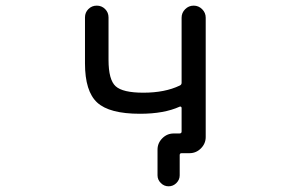

<svg xmlns="http://www.w3.org/2000/svg" viewBox="-20 -567 1040 685"><path d="M627.9 -503.9Q627.9 -521.5 640.6 -534.2Q653.3 -546.9 670.9 -546.9Q688.5 -546.9 701.2 -534.2Q713.9 -521.5 713.9 -503.9V-78.1Q713.9 -54.7 696.8 -37.6Q679.7 -20.5 656.2 -20.5H634.8H627.9Q621.1 -20.5 621.1 -13.7V58.6Q621.1 74.2 609.4 85.9Q597.7 97.7 581.5 97.7Q565.4 97.7 553.7 85.9Q542 74.2 542 58.6V-33.2Q542 -56.6 559.1 -73.7Q576.2 -90.8 599.6 -90.8H620.1Q627.9 -90.8 627.9 -97.7V-181.6Q627.9 -184.6 626 -186Q624 -187.5 621.1 -186.5Q565.4 -161.1 479.5 -161.1Q370.1 -161.1 326.7 -201.2Q283.2 -241.2 283.2 -340.8V-504.9Q283.2 -522.5 295.4 -534.7Q307.6 -546.9 325.2 -546.9Q342.8 -546.9 355 -534.7Q367.2 -522.5 367.2 -504.9V-353.5Q367.2 -282.2 392.6 -259.3Q418 -236.3 491.2 -236.3Q568.4 -236.3 621.1 -261.7Q627.9 -264.6 627.9 -271.5Z"/></svg>

Font: Rounded Mgen+ 2m regular
Style: Regular
Weight: 400
Designer: [Source Han Sans]
Ryoko NISHIZUKA  (kana & ideographs); Paul D. Hunt (Latin, Greek & Cyrillic); Wenlong ZHANG  (bopomofo
Version: Version 1.059.20150602